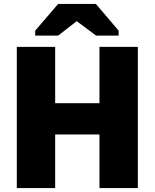

<svg xmlns="http://www.w3.org/2000/svg" viewBox="-20 -951 782 971"><path d="M677 0V-714H483V-429H259V-714H65V0H259V-271H483V0ZM158 -796V-771H274L368 -844L466 -771H580V-796L465 -931H274Z"/></svg>

Font: Frost ExtraBold
Style: Regular
Weight: 800
Designer: Lee Frost
Foundry: Lee Frost for Ice Communication Norge AS
Version: Version 2.011;hotconv 1.0.107;makeotfexe 2.5.65593